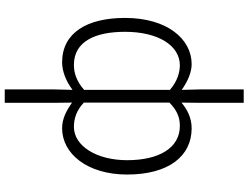

<svg xmlns="http://www.w3.org/2000/svg" viewBox="-142 -694 1073 830"><g transform="rotate(-90 395.0 -278.5)"><path d="M366 238H424V50L422 -30C460 -3 499 13 533 13C642 13 733 -93 733 -275C733 -439 669 -547 541 -547C501 -547 458 -529 422 -502L424 -583V-795H366V-583L367 -504C333 -528 298 -547 256 -547C146 -547 56 -438 56 -266C56 -87 135 13 256 13C301 13 337 -6 367 -31L366 50ZM266 -38C171 -38 118 -128 118 -266C118 -397 179 -496 262 -496C298 -496 333 -485 367 -453V-83C332 -49 302 -38 266 -38ZM528 -38C501 -38 461 -47 422 -81V-452C461 -486 497 -496 530 -496C632 -496 673 -403 673 -275C673 -132 614 -38 528 -38Z"/></g></svg>

Font: Noto Sans CJK KR Light
Style: Regular
Weight: 300
Designer: Ryoko NISHIZUKA (kana & ideographs); Paul D. Hunt (Latin, Greek & Cyrillic); Wenlong ZHANG (bopomofo); Sandoll Communica
Foundry: Adobe Systems Incorporated
Version: Version 1.004;PS 1.004;hotconv 1.0.82;makeotf.lib2.5.63406